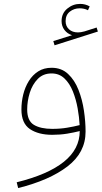

<svg xmlns="http://www.w3.org/2000/svg" viewBox="-20 -679 520 976"><path d="M436 -646.5Q413.6 -659.2 387.2 -659.2Q351.1 -659.2 322 -635.3Q293 -611.3 293 -571.8Q293 -546.4 307.4 -527.1Q321.8 -507.8 346.2 -500L251 -470.2L257.3 -448.7L477.5 -518.6L471.2 -539.1L409.7 -519.5Q391.1 -514.2 376.5 -514.2Q348.1 -514.2 330.8 -530Q313.5 -545.9 313.5 -571.3Q313.5 -603 335 -619.9Q356.4 -636.7 384.8 -636.7Q395.5 -636.7 406.2 -634.5Q417 -632.3 427.2 -627ZM385.3 -12.7Q385.3 78.6 304.4 143.6Q223.6 208.5 64.9 247.6L72.3 276.9Q230.5 237.8 322.8 167.2Q415 96.7 415 -9.8Q415 -60.1 406.7 -116.5Q398.4 -172.9 378.9 -222.4Q359.4 -272 325.9 -303.2Q292.5 -334.5 242.2 -334.5Q203.1 -334.5 174.3 -316.2Q145.5 -297.9 126.5 -267.1Q107.4 -236.3 98.1 -198.7Q88.9 -161.1 88.9 -122.6Q88.9 -52.2 132.1 -22.9Q175.3 6.3 245.6 6.3Q286.1 6.3 321 0.5Q356 -5.4 385.3 -12.7ZM384.8 -43Q356 -35.6 321 -29.8Q286.1 -23.9 245.6 -23.9Q186.5 -23.9 152.3 -44.4Q118.2 -64.9 118.2 -122.6Q118.2 -165 131.3 -207.3Q144.5 -249.5 171.9 -277.6Q199.2 -305.7 242.2 -305.7Q281.2 -305.7 307.9 -280Q334.5 -254.4 350.6 -213.9Q366.7 -173.3 374.8 -127.9Q382.8 -82.5 384.8 -43Z"/></svg>

Font: Estedad-FD-VF Thin
Style: Regular
Weight: 100
Designer: Amin Abedi
Version: Version 5.0